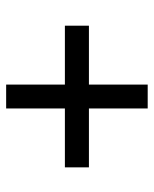

<svg xmlns="http://www.w3.org/2000/svg" viewBox="42 -646 500 624"><g transform="rotate(90 292.0 -334.0)"><path d="M523.9 -294.9H332.5V-104H254.9V-294.9H63.5V-373H254.9V-564H332.5V-373H523.9Z"/></g></svg>

Font: Saysettha OT
Style: Regular
Weight: 400
Designer: John M. Durdin and Silvain Dupertuis
Foundry: Lao Script for Windows
Version: Version 2.000